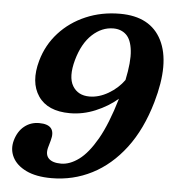

<svg xmlns="http://www.w3.org/2000/svg" viewBox="-52 -764 745 828"><g transform="rotate(5 320.0 -350.0)"><path d="M201 16Q134 16 91.2 -4.8Q48.5 -25.5 31.5 -59.5Q14.5 -93.5 25.5 -132.5Q37 -172.5 64.2 -194.2Q91.5 -216 128 -216Q204.5 -216 184 -145L175.5 -115Q167 -83.5 183.2 -66.8Q199.5 -50 237 -50Q274.5 -50 313.8 -78.8Q353 -107.5 390.8 -173.2Q428.5 -239 461.5 -350.5Q420 -315 366 -292.5Q312 -270 256 -270Q159 -270 118.5 -329.8Q78 -389.5 104.5 -484Q124 -553.5 171.5 -605.8Q219 -658 286.8 -687Q354.5 -716 434.5 -716Q566.5 -716 615.5 -618.8Q664.5 -521.5 615 -349.5Q580.5 -229.5 518.8 -148.2Q457 -67 375.8 -25.5Q294.5 16 201 16ZM258 -500.5Q237.5 -426 260.5 -387.5Q283.5 -349 333.5 -349Q374.5 -349 415.5 -373Q456.5 -397 482.5 -433.5Q499.5 -514 494.2 -561.5Q489 -609 467 -629.8Q445 -650.5 411.5 -650.5Q361.5 -650.5 320 -612Q278.5 -573.5 258 -500.5Z"/></g></svg>

Font: Fraunces 9pt SuperSoft SemiBold
Style: Italic
Weight: 600
Italic angle: -16°
Version: Version 1.000;[0bf87f6ff]